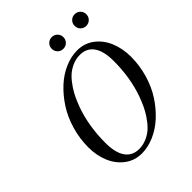

<svg xmlns="http://www.w3.org/2000/svg" viewBox="-250 -1047 1209 1209"><g transform="rotate(-45 355.0 -442.0)"><path d="M188 -192Q188 -104 220 -59Q252 -14 312 -14Q348 -14 382 -29.5Q416 -45 440 -68.5Q464 -92 486 -125Q508 -158 521 -187Q534 -216 546 -248Q590 -372 590 -520Q590 -608 558 -653Q526 -698 466 -698Q430 -698 396 -682.5Q362 -667 338 -643.5Q314 -620 292 -587Q270 -554 257 -525Q244 -496 232 -464Q188 -340 188 -192ZM92 -248Q92 -326 114 -401Q136 -476 174 -534.5Q212 -593 260 -637.5Q308 -682 364 -706Q420 -730 474 -730Q538 -730 587 -693Q636 -656 661 -595Q686 -534 686 -462Q686 -384 664 -309Q642 -234 604 -176Q566 -118 518 -74Q470 -30 414 -6Q358 18 304 18Q240 18 191 -19Q142 -56 117 -116Q92 -176 92 -248ZM587 -813Q572 -828 572 -850Q572 -872 587 -887Q602 -902 624 -902Q646 -902 661 -887Q676 -872 676 -850Q676 -828 661 -813Q646 -798 624 -798Q602 -798 587 -813ZM383 -813Q368 -828 368 -850Q368 -872 383 -887Q398 -902 420 -902Q442 -902 457 -887Q472 -872 472 -850Q472 -828 457 -813Q442 -798 420 -798Q398 -798 383 -813Z"/></g></svg>

Font: Old Standard TT
Style: Italic
Weight: 400
Italic angle: -15.2°
Designer: Alexey Kryukov <alexios@thessalonica.org.ru>
Version: Version 2.2